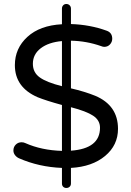

<svg xmlns="http://www.w3.org/2000/svg" viewBox="-20 -828 652 958"><path d="M568.8 -185.1Q568.8 -103.5 504.4 -49.8Q439.9 3.9 334 9.8V87.9Q334 97.7 327.4 103.8Q320.8 109.9 311 109.9Q301.3 109.9 295.2 103.8Q289.1 97.7 289.1 87.9V9.8Q174.8 5.4 75.2 -38.1Q63 -43.5 54.9 -54Q46.9 -64.5 46.9 -77.1Q46.9 -94.7 58.6 -106.4Q70.3 -118.2 87.9 -118.2Q98.1 -118.2 106.9 -113.8Q187.5 -78.1 289.1 -75.2V-304.2Q210.4 -325.7 168 -342.8Q54.2 -392.1 54.2 -502.9Q54.2 -586.9 116.7 -644Q179.2 -701.2 289.1 -707V-785.2Q289.1 -794.9 295.2 -801.5Q301.3 -808.1 311 -808.1Q320.8 -808.1 327.4 -801.5Q334 -794.9 334 -785.2V-708Q428.7 -705.1 512.2 -674.8Q540 -665 540 -634.8Q540 -618.7 528.8 -606.4Q517.6 -594.2 500 -594.2Q493.2 -594.2 483.9 -598.1Q411.6 -623.5 334 -625V-387.2Q403.3 -371.1 455.1 -350.1Q568.8 -302.2 568.8 -185.1ZM289.1 -397.9V-623Q222.7 -617.2 183.3 -587.2Q144 -557.1 144 -509.8Q144 -466.3 178.5 -441.7Q212.9 -417 289.1 -397.9ZM479 -190.9Q479 -228 444.6 -250.7Q410.2 -273.4 334 -293V-76.2Q479 -86.4 479 -190.9Z"/></svg>

Font: Aka-Acid-Varela
Style: Regular
Weight: 400
Designer: Joe Prince, Avraham Cornfeld, Cyberella
Foundry: Joe Prince, Avraham Cornfeld, Cyberella
Version: Version 2.000; ttfautohint (v1.5.33-1714) -l 8 -r 50 -G 200 